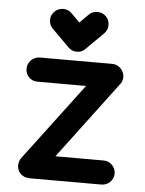

<svg xmlns="http://www.w3.org/2000/svg" viewBox="-52 -760 608 803"><g transform="rotate(5 252.0 -359.0)"><path d="M100.1 -405.3Q78.6 -405.3 64.2 -419.7Q49.8 -434.1 49.8 -456.1Q49.8 -465.8 53.7 -475.1Q57.6 -484.4 64.5 -491.2Q71.3 -498 80.6 -502.4Q89.8 -506.8 100.1 -506.8H405.3Q416 -506.8 425 -502.7Q434.1 -498.5 440.9 -491.7Q447.8 -484.9 451.9 -475.3Q456.1 -465.8 456.1 -456.1Q456.1 -444.8 452.6 -436.8Q449.2 -428.7 442.9 -421.9L202.1 -101.1H404.3Q414.1 -101.1 423.1 -97.7Q432.1 -94.2 439.2 -87.4Q446.3 -80.6 450.7 -71.3Q455.1 -62 455.1 -50.8Q455.1 -39.6 450.7 -30Q446.3 -20.5 439.2 -13.9Q432.1 -7.3 423.1 -3.7Q414.1 0 404.3 0H100.1V-0.5Q87.9 -0.5 78.4 -5.1Q68.8 -9.8 62.5 -16.6Q56.2 -23.4 53 -32.5Q49.8 -41.5 49.8 -49.8Q50.3 -58.1 52.5 -65.9Q54.7 -73.7 60.1 -81.1L304.2 -405.3H202.6ZM289.6 -703.6Q303.7 -717.8 325.2 -717.8Q336.4 -717.8 345.5 -713.6Q354.5 -709.5 361.3 -702.6Q368.2 -695.8 371.8 -686.8Q375.5 -677.7 375.5 -667.5Q375.5 -646.5 360.8 -631.3L288.6 -559.6Q274.9 -544.4 252.9 -544.4Q231.9 -544.4 216.8 -559.6L145 -631.3Q129.9 -646.5 129.9 -667.5Q129.9 -678.2 134 -687.3Q138.2 -696.3 145 -703.1Q151.9 -710 161.1 -713.9Q170.4 -717.8 180.7 -717.8Q202.6 -717.8 216.3 -703.6L252.9 -667L271 -685.1Z"/></g></svg>

Font: TGL 0-17
Style: Regular
Weight: 400
Designer: Peter Wiegel
Foundry: Peter Wiegel
Version: Version 1.003 2010